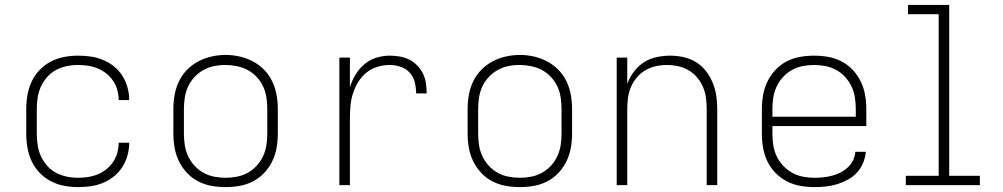

<svg xmlns="http://www.w3.org/2000/svg" viewBox="-20 -755 4090 783"><path d="M298 8Q269 8 240.5 2.5Q212 -3 186.5 -16.5Q161 -30 141 -51Q121 -72 109 -98Q97 -124 92 -152.5Q87 -181 87 -210V-310Q87 -339 92 -367.5Q97 -396 109 -422Q121 -448 141 -469Q161 -490 186.5 -503.5Q212 -517 240.5 -522.5Q269 -528 298 -528Q324 -528 349.5 -524.5Q375 -521 399.5 -511Q424 -501 444.5 -484.5Q465 -468 479 -446Q493 -424 500 -398.5Q507 -373 507 -347H464Q464 -367 458.5 -387.5Q453 -408 441.5 -425Q430 -442 414 -455Q398 -468 378.5 -476Q359 -484 338.5 -487Q318 -490 298 -490Q274 -490 251 -485Q228 -480 207.5 -469Q187 -458 171.5 -440Q156 -422 146.5 -401Q137 -380 133.5 -356.5Q130 -333 130 -310V-210Q130 -187 133.5 -163.5Q137 -140 146.5 -119Q156 -98 171.5 -80Q187 -62 207.5 -51Q228 -40 251 -35Q274 -30 298 -30Q318 -30 338.5 -33Q359 -36 378.5 -44Q398 -52 414 -65Q430 -78 441.5 -95Q453 -112 458.5 -132.5Q464 -153 464 -173H507Q507 -147 500 -121.5Q493 -96 479 -74Q465 -52 444.5 -35.5Q424 -19 399.5 -9Q375 1 349.5 4.5Q324 8 298 8Z M900 8Q871 8 842.5 3Q814 -2 788 -15.5Q762 -29 742 -50.5Q722 -72 709.5 -98Q697 -124 692 -152.5Q687 -181 687 -210V-310Q687 -339 692 -367.5Q697 -396 709.5 -422.5Q722 -449 742.5 -470Q763 -491 788.5 -504.5Q814 -518 842.5 -524.5Q871 -531 900 -531Q929 -531 957.5 -524.5Q986 -518 1011.5 -504.5Q1037 -491 1057.5 -470Q1078 -449 1090.5 -422.5Q1103 -396 1108 -367.5Q1113 -339 1113 -310V-210Q1113 -181 1108 -152.5Q1103 -124 1090.5 -98Q1078 -72 1058 -50.5Q1038 -29 1012 -15.5Q986 -2 957.5 3Q929 8 900 8ZM900 -30Q923 -30 946.5 -34.5Q970 -39 990.5 -50.5Q1011 -62 1027 -79.5Q1043 -97 1053 -118.5Q1063 -140 1066.5 -163.5Q1070 -187 1070 -210V-310Q1070 -334 1066.5 -357.5Q1063 -381 1053 -402.5Q1043 -424 1026.5 -441.5Q1010 -459 989 -470Q968 -481 944.5 -485.5Q921 -490 898 -490Q874 -490 851 -485Q828 -480 808 -468.5Q788 -457 772 -439.5Q756 -422 746.5 -401Q737 -380 733.5 -356.5Q730 -333 730 -310V-210Q730 -187 733.5 -163.5Q737 -140 747 -118.5Q757 -97 773 -79.5Q789 -62 809.5 -50.5Q830 -39 853.5 -34.5Q877 -30 900 -30Z M1364 0V-520H1407V-399Q1415 -426 1429.5 -450Q1444 -474 1465.5 -492.5Q1487 -511 1514 -519.5Q1541 -528 1569 -528Q1590 -528 1610.5 -524.5Q1631 -521 1649 -512Q1667 -503 1681.5 -488Q1696 -473 1705 -454.5Q1714 -436 1717 -415.5Q1720 -395 1720 -374H1677Q1677 -397 1671.5 -419.5Q1666 -442 1651 -458.5Q1636 -475 1614 -482.5Q1592 -490 1569 -490Q1544 -490 1519 -482.5Q1494 -475 1474.5 -459Q1455 -443 1441.5 -421.5Q1428 -400 1420 -375.5Q1412 -351 1409.5 -326Q1407 -301 1407 -276V0Z M2100 8Q2071 8 2042.5 3Q2014 -2 1988 -15.5Q1962 -29 1942 -50.5Q1922 -72 1909.5 -98Q1897 -124 1892 -152.5Q1887 -181 1887 -210V-310Q1887 -339 1892 -367.5Q1897 -396 1909.5 -422.5Q1922 -449 1942.5 -470Q1963 -491 1988.5 -504.5Q2014 -518 2042.5 -524.5Q2071 -531 2100 -531Q2129 -531 2157.5 -524.5Q2186 -518 2211.5 -504.5Q2237 -491 2257.5 -470Q2278 -449 2290.5 -422.5Q2303 -396 2308 -367.5Q2313 -339 2313 -310V-210Q2313 -181 2308 -152.5Q2303 -124 2290.5 -98Q2278 -72 2258 -50.5Q2238 -29 2212 -15.5Q2186 -2 2157.5 3Q2129 8 2100 8ZM2100 -30Q2123 -30 2146.5 -34.5Q2170 -39 2190.5 -50.5Q2211 -62 2227 -79.5Q2243 -97 2253 -118.5Q2263 -140 2266.5 -163.5Q2270 -187 2270 -210V-310Q2270 -334 2266.5 -357.5Q2263 -381 2253 -402.5Q2243 -424 2226.5 -441.5Q2210 -459 2189 -470Q2168 -481 2144.5 -485.5Q2121 -490 2098 -490Q2074 -490 2051 -485Q2028 -480 2008 -468.5Q1988 -457 1972 -439.5Q1956 -422 1946.5 -401Q1937 -380 1933.5 -356.5Q1930 -333 1930 -310V-210Q1930 -187 1933.5 -163.5Q1937 -140 1947 -118.5Q1957 -97 1973 -79.5Q1989 -62 2009.5 -50.5Q2030 -39 2053.5 -34.5Q2077 -30 2100 -30Z M2495 0V-520H2538V-413Q2548 -440 2565 -462.5Q2582 -485 2605.5 -500.5Q2629 -516 2657 -522Q2685 -528 2713 -528Q2741 -528 2768 -522Q2795 -516 2818.5 -501.5Q2842 -487 2859 -465Q2876 -443 2886.5 -417.5Q2897 -392 2901 -365Q2905 -338 2905 -310V0H2862V-310Q2862 -333 2859 -356Q2856 -379 2847 -400Q2838 -421 2823 -439Q2808 -457 2788 -468.5Q2768 -480 2745.5 -485Q2723 -490 2700 -490Q2677 -490 2654.5 -485Q2632 -480 2612 -468.5Q2592 -457 2577 -439Q2562 -421 2553 -400Q2544 -379 2541 -356Q2538 -333 2538 -310V0Z M3302 8Q3273 8 3244 3Q3215 -2 3189 -15.5Q3163 -29 3142.5 -50Q3122 -71 3109.5 -97Q3097 -123 3092 -152Q3087 -181 3087 -210V-310Q3087 -339 3092 -367.5Q3097 -396 3109.5 -422Q3122 -448 3142 -469.5Q3162 -491 3188 -504.5Q3214 -518 3242.5 -523Q3271 -528 3300 -528Q3329 -528 3357.5 -523Q3386 -518 3412 -504.5Q3438 -491 3458 -469.5Q3478 -448 3490.5 -422Q3503 -396 3508 -367.5Q3513 -339 3513 -310V-241H3130V-210Q3130 -186 3133.5 -163Q3137 -140 3147 -118.5Q3157 -97 3173.5 -79.5Q3190 -62 3210.5 -50.5Q3231 -39 3254.5 -34.5Q3278 -30 3302 -30Q3320 -30 3338 -32Q3356 -34 3373.5 -38.5Q3391 -43 3407.5 -51.5Q3424 -60 3437.5 -72.5Q3451 -85 3459 -101.5Q3467 -118 3468 -136H3511Q3509 -113 3500 -91Q3491 -69 3475 -51.5Q3459 -34 3438 -22.5Q3417 -11 3394.5 -4Q3372 3 3348.5 5.5Q3325 8 3302 8ZM3130 -279H3470V-310Q3470 -333 3466.5 -356.5Q3463 -380 3453 -401.5Q3443 -423 3427 -440.5Q3411 -458 3390.5 -469.5Q3370 -481 3346.5 -485.5Q3323 -490 3300 -490Q3277 -490 3253.5 -485.5Q3230 -481 3209.5 -469.5Q3189 -458 3173 -440.5Q3157 -423 3147 -401.5Q3137 -380 3133.5 -356.5Q3130 -333 3130 -310Z M3674 0V-38H3808V-697H3683V-735H3851V-38H3976V0Z"/></svg>

Font: Zed Sans Extralight Extended
Style: Regular
Weight: 200
Width: 7
Designer: Belleve Invis
Foundry: Belleve Invis
Version: Version 1.0.0; ttfautohint (v1.8.4)